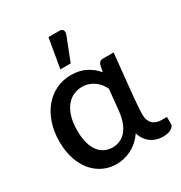

<svg xmlns="http://www.w3.org/2000/svg" viewBox="-177 -878 952 1011"><g transform="rotate(-30 299.0 -372.5)"><path d="M402.5 -357Q395.5 -372.5 384.2 -387Q373 -401.5 358 -412.5Q343 -423.5 324.2 -430Q305.5 -436.5 283.5 -436.5Q256.5 -436.5 232 -425.5Q207.5 -414.5 188.8 -391.8Q170 -369 159 -333.5Q148 -298 148 -248.5Q148 -203 157.5 -170.8Q167 -138.5 183.2 -118.2Q199.5 -98 221 -88.5Q242.5 -79 266.5 -79Q289.5 -79 310.2 -87.8Q331 -96.5 347.5 -115.2Q364 -134 375 -163Q386 -192 390 -232.5ZM593 -75.5V-32.5Q593 -18 574.8 -6.8Q556.5 4.5 523.5 4.5Q504.5 4.5 486.5 -0.8Q468.5 -6 453.2 -16.5Q438 -27 426.2 -43.5Q414.5 -60 407 -82.5Q390.5 -58 370.5 -41Q350.5 -24 328.8 -13.2Q307 -2.5 284.5 2.5Q262 7.5 240.5 7.5Q197.5 7.5 160.5 -10Q123.5 -27.5 96 -60.2Q68.5 -93 53 -139.8Q37.5 -186.5 37.5 -245.5Q37.5 -307.5 55 -358.2Q72.5 -409 103 -444.8Q133.5 -480.5 175 -500Q216.5 -519.5 264.5 -519.5Q315.5 -519.5 354.2 -499.5Q393 -479.5 418 -448L426.5 -489.5Q433 -510 454.5 -510H519.5L492.5 -242.5Q491.5 -218.5 489.2 -194.8Q487 -171 487 -150Q487 -130.5 492.8 -116.2Q498.5 -102 508.5 -93Q518.5 -84 531.8 -79.8Q545 -75.5 560 -75.5ZM232 -573 263 -751.5H329.5Q345 -751.5 350.5 -741.8Q356 -732 350.5 -715.5L295 -573Z"/></g></svg>

Font: Lato 2
Style: Regular
Weight: 600
Designer: Lukasz Dziedzic with Adam Twardoch and Botio Nikoltchev
Foundry: tyPoland Lukasz Dziedzic
Version: Version 2.015; 2015-08-06; http://www.latofonts.com/